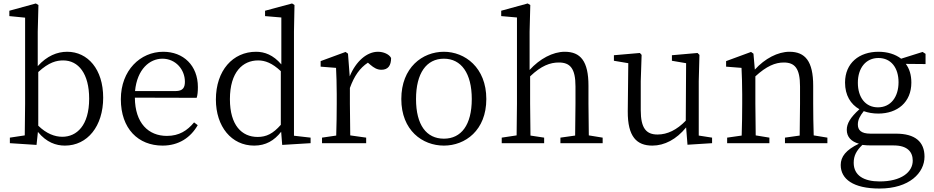

<svg xmlns="http://www.w3.org/2000/svg" viewBox="-20 -827 5393 1109"><path d="M201 -411C263 -468 307 -478 345 -478C433 -478 495 -402 495 -257C495 -102 423 -37 340 -37C296 -37 248 -55 201 -101ZM198 -644 202 -798 187 -807 34 -765V-734L125 -725V-228C125 -177 124 -100 123 -45L37 -32V0L191 10L199 -65C249 -4 304 14 355 14C485 14 576 -98 576 -263C576 -427 487 -528 368 -528C310 -528 251 -504 198 -445Z M760 -301C772 -428 845 -488 918 -488C995 -488 1048 -425 1048 -355C1048 -323 1038 -301 994 -301ZM1116 -262C1121 -277 1123 -298 1123 -324C1123 -449 1039 -528 923 -528C791 -528 678 -421 678 -254C678 -83 779 14 919 14C1012 14 1081 -32 1122 -104L1101 -120C1062 -73 1015 -42 944 -42C838 -42 760 -115 759 -263Z M1602 -106C1557 -55 1519 -36 1468 -36C1377 -36 1308 -103 1308 -254C1308 -412 1383 -478 1471 -478C1511 -478 1552 -463 1602 -416ZM1678 -43V-645L1681 -798L1667 -807L1511 -765V-734L1605 -726V-455C1558 -510 1508 -528 1459 -528C1325 -528 1227 -420 1227 -252C1227 -96 1317 14 1448 14C1515 14 1564 -15 1604 -66L1610 10L1774 0V-32Z M1990 -517 1976 -527 1832 -474V-442L1921 -435C1923 -388 1925 -347 1925 -283V-228C1925 -177 1924 -100 1922 -44L1840 -32V0H2095V-32L2003 -45C2002 -101 2001 -177 2001 -228V-319C2026 -388 2058 -434 2105 -465L2119 -453C2139 -436 2158 -424 2183 -424C2222 -424 2239 -449 2239 -492C2228 -514 2195 -528 2163 -528C2100 -528 2036 -474 2000 -386Z M2544 14C2667 14 2789 -74 2789 -255C2789 -437 2665 -528 2544 -528C2420 -528 2298 -437 2298 -255C2298 -74 2420 14 2544 14ZM2544 -26C2443 -26 2383 -105 2383 -255C2383 -404 2443 -488 2544 -488C2644 -488 2705 -404 2705 -255C2705 -105 2644 -26 2544 -26Z M3381 -45C3380 -100 3379 -176 3379 -228V-332C3379 -474 3333 -528 3242 -528C3173 -528 3097 -487 3039 -423V-644L3043 -798L3028 -807L2875 -765V-734L2966 -726V-228C2966 -177 2965 -100 2964 -45L2878 -32V0H3123V-32L3044 -44C3043 -100 3042 -177 3042 -228V-386C3107 -448 3158 -466 3208 -466C3273 -466 3304 -432 3304 -328V-228C3304 -176 3303 -100 3302 -44L3217 -32V0H3461V-32Z M4016 -44V-358L4020 -510L4009 -521L3861 -508V-476L3943 -462L3941 -130C3890 -77 3835 -50 3778 -50C3713 -50 3681 -86 3681 -190V-358L3686 -510L3676 -521L3526 -508V-476L3609 -462L3606 -184C3605 -37 3658 14 3748 14C3818 14 3887 -22 3943 -91L3951 9L4093 0V-32Z M4680 -45C4678 -100 4677 -176 4677 -228V-332C4677 -473 4631 -528 4540 -528C4473 -528 4398 -489 4340 -425L4332 -517L4318 -527L4174 -474V-442L4263 -435C4265 -388 4267 -346 4267 -283V-228C4267 -177 4266 -100 4264 -44L4180 -32V0H4424V-32L4345 -45C4344 -100 4343 -177 4343 -228V-386C4407 -445 4458 -466 4507 -466C4571 -466 4601 -432 4601 -328V-228C4601 -176 4600 -99 4599 -44L4514 -32V0H4759V-32Z M5051 -207C4979 -207 4935 -264 4935 -349C4935 -434 4981 -492 5054 -492C5127 -492 5170 -435 5170 -352C5170 -267 5125 -207 5051 -207ZM5142 13C5222 13 5252 51 5252 101C5252 167 5186 221 5061 221C4970 221 4911 187 4911 113C4911 72 4927 43 4961 10C4977 12 4994 13 5014 13ZM5326 -516 5309 -527 5185 -488C5151 -514 5106 -528 5054 -528C4943 -528 4861 -463 4861 -350C4861 -277 4893 -225 4944 -196C4891 -148 4871 -113 4871 -77C4871 -36 4897 -9 4941 3C4866 39 4836 78 4836 126C4836 207 4908 262 5060 262C5233 262 5320 171 5320 78C5320 -8 5266 -55 5155 -55H5008C4952 -55 4935 -77 4935 -108C4935 -135 4947 -157 4969 -185C4994 -176 5022 -171 5053 -171C5163 -171 5244 -236 5244 -350C5244 -394 5233 -430 5212 -458L5326 -457Z"/></svg>

Font: Source Han Serif
Style: Regular
Weight: 400
Designer: Ryoko NISHIZUKA 西塚涼子 (kana & ideographs); Frank Grießhammer (Latin, Greek & Cyrillic); Wenlong ZHANG 张文龙 (bopomofo); San
Foundry: Adobe Systems Incorporated
Version: Version 1.001;PS 1.001;hotconv 16.6.54;makeotf.lib2.5.65590